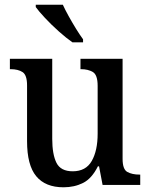

<svg xmlns="http://www.w3.org/2000/svg" viewBox="-20 -786 639 816"><path d="M250 10Q173 10 134 -37Q95 -84 95 -186V-423Q95 -467 76 -479.5Q57 -492 25 -492H22V-536H202V-196Q202 -130 220 -94Q238 -58 289 -58Q345 -58 370 -102Q395 -146 395 -218V-421Q395 -468 374.5 -480Q354 -492 325 -492H322V-536H501V-111Q501 -66 521.5 -55Q542 -44 572 -44H576V0H416L401 -79H396Q370 -27 333 -8.5Q296 10 250 10ZM288 -606Q262 -624 230 -652.5Q198 -681 171 -710Q144 -739 132 -756V-766H247Q257 -744 272 -717Q287 -690 303 -664Q319 -638 333 -619V-606Z"/></svg>

Font: Noto Serif Georgian SemiCondensed Medium
Style: Regular
Weight: 500
Width: 4
Designer: Monotype Design Team, Akaki Razmadze
Foundry: Google LLC
Version: Version 2.003; ttfautohint (v1.8.4.7-5d5b)